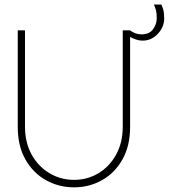

<svg xmlns="http://www.w3.org/2000/svg" viewBox="-20 -790 723 822"><path d="M505.5 -660H537V-246.5Q537 -165 504 -107Q471 -49 416.5 -18.5Q362 12 297 12Q232 12 177 -18.5Q122 -49 89 -107Q56 -165 56 -246.5V-660H87V-248Q87 -179.5 115.5 -128.2Q144 -77 191.8 -48.5Q239.5 -20 297 -20Q354.5 -20 401.8 -48.5Q449 -77 477.2 -128.2Q505.5 -179.5 505.5 -248ZM590.5 -616Q576 -616 562.2 -620.8Q548.5 -625.5 537 -632V-660Q544.5 -653.5 558 -648.2Q571.5 -643 586.5 -643Q619 -643 635 -664.5Q651 -686 651 -712Q651 -734 648 -745.2Q645 -756.5 639 -770.5H670.5Q674.5 -763.5 678.8 -749.5Q683 -735.5 683 -709.5Q683 -687 670.8 -665.5Q658.5 -644 637.8 -630Q617 -616 590.5 -616Z"/></svg>

Font: League Spartan Thin Thin
Style: Regular
Weight: 250
Version: Version 2.002